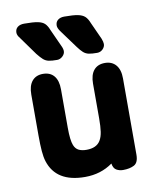

<svg xmlns="http://www.w3.org/2000/svg" viewBox="-73 -663 603 732"><g transform="rotate(-10 228.5 -297.0)"><path d="M305 -22Q308 -3 319.5 3.5Q331 10 345 10Q371 10 388 1Q405 -8 405 -39V-334Q405 -368 389.5 -386Q374 -404 347 -404Q319 -404 304 -386Q289 -368 289 -334V-200Q289 -168 286 -148Q283 -128 275 -115Q260 -90 221 -90Q203 -90 191 -96Q179 -102 173 -117Q165 -137 165 -185V-334Q165 -368 150 -386Q135 -404 107 -404Q80 -404 65 -386Q50 -368 50 -334V-176Q50 -139 52 -115Q54 -91 59 -75Q86 11 198 11Q259 11 305 -22ZM200 -554 252 -483Q263 -468 272 -460Q281 -452 293 -449.5Q305 -447 325 -447Q338 -447 347 -456Q356 -465 356 -476Q356 -484 351 -497L321 -563Q314 -581 304.5 -589.5Q295 -598 277.5 -601.5Q260 -605 225 -605Q210 -605 200.5 -597.5Q191 -590 191 -576Q191 -567 200 -554ZM45 -554 96 -483Q108 -468 117 -460Q126 -452 138 -449.5Q150 -447 170 -447Q182 -447 191.5 -456Q201 -465 201 -476Q201 -480 199.5 -485.5Q198 -491 195 -497L165 -563Q158 -581 149 -589.5Q140 -598 122.5 -601.5Q105 -605 70 -605Q54 -605 44.5 -597.5Q35 -590 35 -576Q35 -566 45 -554Z"/></g></svg>

Font: Beiruti
Style: Bold
Weight: 700
Designer: Arlette Boutros
Foundry: Boutros
Version: Version 1.41